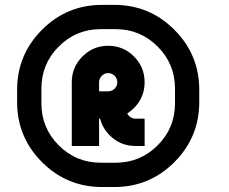

<svg xmlns="http://www.w3.org/2000/svg" viewBox="-20 -752 919 772"><path d="M451.7 -421.4Q451.7 -436 440.9 -447Q430.2 -458 415 -458Q399.9 -458 389.2 -447Q378.4 -436 378.4 -421.4V-384.8H415Q430.2 -384.8 440.9 -395.5Q451.7 -406.2 451.7 -421.4ZM415 -567.9Q476.1 -567.9 518.8 -524.9Q561.5 -481.9 561.5 -421.4Q561.5 -360.4 518.6 -317.4Q505.9 -304.7 491.7 -295.9Q494.1 -290 499 -285.6Q509.8 -274.9 524.9 -274.9H561.5V-165H524.9Q464.4 -165 421.4 -207.5Q392.1 -236.8 382.8 -274.4L378.4 -274.9V-165H268.6V-421.4Q268.6 -481.9 311.5 -524.9Q354.5 -567.9 415 -567.9ZM48.8 -390.6Q48.8 -532.2 148.9 -632.3Q249 -732.4 390.6 -732.4H439.5Q581.1 -732.4 681.2 -632.3Q781.2 -532.2 781.2 -390.6V-341.8Q781.2 -200.2 681.2 -100.1Q581.1 0 439.5 0H390.6Q249 0 148.9 -100.1Q48.8 -200.2 48.8 -341.8ZM385.3 -634.8Q286.1 -634.8 216.3 -564.9Q146.5 -495.1 146.5 -396V-336.4Q146.5 -237.3 216.3 -167.5Q286.1 -97.7 385.3 -97.7H444.8Q543.9 -97.7 613.8 -167.5Q683.6 -237.3 683.6 -336.4V-396Q683.6 -495.1 613.8 -564.9Q543.9 -634.8 444.8 -634.8Z"/></svg>

Font: Audex
Style: Regular
Weight: 400
Designer: GGBotNet
Foundry: GGBotNet
Version: 1.00